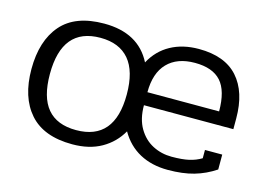

<svg xmlns="http://www.w3.org/2000/svg" viewBox="-75 -632 1087 784"><g transform="rotate(15 469.0 -240.0)"><path d="M39 -239Q39 -359 98 -427Q157 -495 279 -495Q424 -495 480 -385Q509 -439 560 -467Q611 -495 679 -495Q789 -495 844 -433.5Q899 -372 899 -260V-215H521Q521 -157 544 -118Q567 -79 604 -60Q641 -41 684 -41Q729 -41 757.5 -47.5Q786 -54 809 -68V-103H882V-40Q840 -12 793 1.5Q746 15 683 15Q615 15 564 -12.5Q513 -40 482 -94Q453 -43 402 -14Q351 15 279 15Q158 15 98.5 -52.5Q39 -120 39 -239ZM824 -270Q824 -357 788.5 -396.5Q753 -436 678 -436Q603 -436 562 -393.5Q521 -351 521 -270ZM442 -239Q442 -337 400.5 -386Q359 -435 279 -435Q117 -435 117 -239Q117 -141 157.5 -93Q198 -45 279 -45Q442 -45 442 -239Z"/></g></svg>

Font: Pridi Light
Style: Regular
Weight: 300
Version: Version 1.002